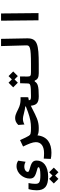

<svg xmlns="http://www.w3.org/2000/svg" viewBox="1207 -1940 1102 3556"><g transform="rotate(-90 1758.0 -162.0)"><path d="M264.2 178.7C467.3 178.7 562.5 84.5 562.5 -31.7C562.5 -88.4 543 -125 439 -153.8C359.9 -175.8 352.1 -181.2 352.1 -199.7C352.1 -229 388.2 -262.7 451.7 -262.7C486.8 -262.7 517.1 -252 540 -239.7L560.1 -375.5C533.7 -394 502.9 -406.7 458 -406.7C324.2 -406.7 229 -276.9 229 -164.6C229 -102.1 249.5 -67.4 353.5 -37.6C414.1 -20 439.5 -16.1 439.5 0.5C439.5 20 390.1 34.7 293.5 34.7C155.3 34.7 131.3 12.7 131.3 -62C131.3 -106.4 136.7 -129.9 145.5 -185.1H34.2C17.6 -131.8 11.7 -83 11.7 -32.7C11.7 114.7 87.9 178.7 264.2 178.7ZM345.7 369.1 431.6 283.7 345.7 197.3 284.7 258.8 223.6 197.3 137.7 283.7 223.6 369.1 284.7 308.1Z M1028.8 -19C1063.5 1 1100.6 4.9 1166 4.9C1189.5 4.9 1208.5 -20 1208.5 -75.7C1208.5 -120.1 1196.8 -139.2 1171.9 -139.2C1064.5 -139.2 1043 -145 1021.5 -178.2C998 -214.4 985.4 -246.6 940.9 -341.8L822.3 -285.6C870.1 -186.5 903.3 -110.8 903.3 -48.8C903.3 52.7 823.2 103 698.2 103C654.3 103 635.7 100.6 598.6 97.2L592.3 227.1C628.4 235.8 655.8 239.7 708 239.7C881.8 239.7 1008.8 163.6 1028.8 -19Z M1752 4.9C1775.4 4.9 1794.4 -10.3 1794.4 -65.9C1794.4 -95.7 1782.7 -139.2 1757.8 -139.2C1699.7 -139.2 1684.1 -142.6 1678.2 -179.2C1695.8 -183.6 1714.4 -187.5 1734.9 -190.4L1736.3 -332.5C1666 -331.1 1623.5 -333 1564 -354.5C1488.8 -381.3 1430.2 -432.6 1348.1 -432.6C1302.2 -432.6 1260.3 -414.6 1221.7 -374L1230.5 -260.3C1264.6 -279.8 1299.8 -288.6 1335.9 -288.6C1361.3 -288.6 1387.7 -282.2 1433.6 -270.5C1482.4 -258.3 1525.9 -248 1564.5 -245.1V-234.4C1533.2 -222.7 1501 -209 1460.9 -194.8C1348.6 -154.8 1264.2 -139.2 1173.3 -139.2C1151.9 -139.2 1137.7 -124.5 1137.7 -72.3C1137.7 -17.1 1148.9 4.9 1166 4.9C1295.4 4.9 1376.5 -41 1528.8 -118.2C1545.9 -127 1562 -134.8 1577.6 -142.1C1589.4 -47.4 1618.2 4.9 1752 4.9Z M1752 4.9C1945.3 4.9 1995.1 -15.1 2025.9 -69.8H2044.4C2062.5 -19 2099.1 4.9 2179.2 4.9H2337.9C2361.3 4.9 2380.4 -20 2380.4 -75.7C2380.4 -120.1 2368.7 -139.2 2343.8 -139.2H2200.2C2129.9 -139.2 2118.7 -149.4 2118.7 -206.5L2120.1 -342.3L1994.6 -340.3L1990.2 -198.7C1988.8 -152.3 1974.1 -139.2 1757.8 -139.2ZM2126.5 -382.8 2212.4 -468.3 2126.5 -554.7 2065.4 -493.2 2004.4 -554.7 1918.5 -468.3 2004.4 -382.8 2065.4 -443.8Z M2337.9 4.9C2720.2 4.9 2829.6 -22 2825.7 -213.4L2816.4 -693.4H2682.6L2695.8 -229.5C2697.8 -160.6 2674.3 -139.2 2343.8 -139.2C2324.2 -139.2 2309.6 -123.5 2309.6 -70.8C2309.6 -16.1 2318.8 4.9 2337.9 4.9Z M3159.7 0H3293.5L3286.6 -693.4H3152.8Z"/></g></svg>

Font: Cascadia Mono NF
Style: Bold
Weight: 700
Monospace: yes
Designer: Aaron Bell
Foundry: Saja Typeworks
Version: Version 2404.023